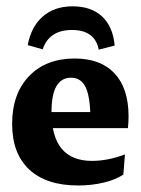

<svg xmlns="http://www.w3.org/2000/svg" viewBox="-20 -567 436 595"><path d="M222.2 7.8Q123.5 7.8 70.6 -41.7Q17.6 -91.3 17.6 -183.1Q17.6 -276.4 70.1 -331.1Q122.6 -385.7 211.4 -385.7Q292 -385.7 335.2 -339.4Q378.4 -293 378.4 -206.5Q378.4 -199.2 377.9 -188Q377.4 -176.8 376.5 -169.9L260.3 -193.4Q260.3 -264.2 246.1 -295.2Q231.9 -326.2 200.2 -326.2Q139.6 -326.2 139.6 -220.2Q139.6 -68.4 265.1 -68.4Q314 -68.4 367.2 -88.4L362.3 -25.9Q337.9 -9.8 300.8 -1Q263.7 7.8 222.2 7.8ZM69.8 -169.9V-219.7H368.7L376.5 -169.9ZM205.1 -547.4Q262.7 -547.4 296.4 -515.9Q330.1 -484.4 335.4 -425.8L286.1 -413.1Q273.9 -474.1 203.1 -474.1Q132.3 -474.1 112.3 -414.1L65.9 -427.2Q76.7 -484.9 112.8 -516.1Q148.9 -547.4 205.1 -547.4Z"/></svg>

Font: Markazi Text
Style: Regular
Weight: 400
Designer: Borna Izadpanah (Arabic designer), Fiona Ross (Arabic design director) and Florian Runge (Latin designer)
Foundry: Borna Izadpanah and Florian Runge
Version: Version 1.000